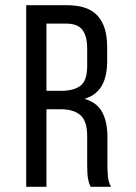

<svg xmlns="http://www.w3.org/2000/svg" viewBox="-20 -720 523 740"><path d="M237 -700Q320 -700 356.5 -659Q393 -618 393 -540V-483Q393 -425 372 -389Q351 -353 306 -339Q354 -325 374 -287.5Q394 -250 394 -193V-84Q394 -61 396 -39.5Q398 -18 408 0H329Q322 -15 319 -32.5Q316 -50 316 -85V-195Q316 -254 289.5 -276.5Q263 -299 214 -299H159V0H81V-700ZM217 -370Q264 -370 290 -389.5Q316 -409 316 -466V-533Q316 -581 297.5 -605Q279 -629 235 -629H159V-370Z"/></svg>

Font: Bebas Neue Regular
Style: Regular
Weight: 400
Designer: Ryoichi Tsunekawa & LGV (GE)
Foundry: Free Software Foundation, Inc.
Version: Version 1.003 August 13, 2016